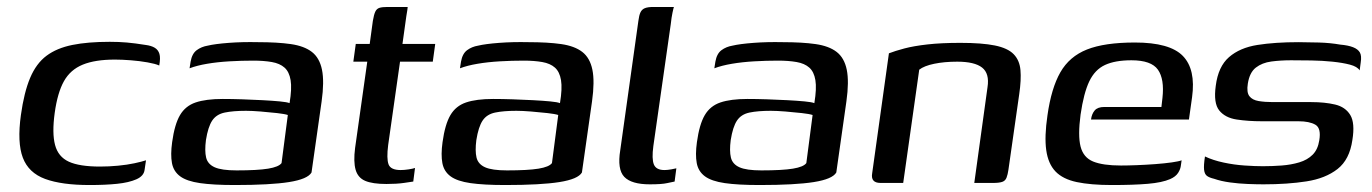

<svg xmlns="http://www.w3.org/2000/svg" viewBox="-20 -525 3936 551"><path d="M237 6Q157 6 109.5 -11.5Q62 -29 45.5 -72.5Q29 -116 40 -195Q49 -260 66.5 -301.5Q84 -343 113.5 -365Q143 -387 187.5 -396Q232 -405 295 -405Q321 -405 344 -403Q367 -401 398 -396Q414 -394 424 -388Q434 -382 437.5 -370.5Q441 -359 437 -337Q426 -342 403.5 -346Q381 -350 355.5 -352Q330 -354 310 -354Q253 -354 217.5 -339.5Q182 -325 163.5 -292Q145 -259 137 -201Q129 -143 138 -109Q147 -75 177.5 -61Q208 -47 267 -47Q293 -47 319 -49.5Q345 -52 366 -56.5Q387 -61 399 -65L395 -38Q393 -20 371.5 -10.5Q350 -1 316 2.5Q282 6 237 6Z M654 6Q592 6 554 0.5Q516 -5 497 -19Q478 -33 473.5 -57Q469 -81 474 -117Q481 -168 496.5 -194.5Q512 -221 541.5 -231Q571 -241 619 -241Q645 -241 675 -240Q705 -239 733.5 -237.5Q762 -236 783 -234Q804 -232 811 -229Q818 -271 814 -295Q810 -319 796.5 -331Q783 -343 760 -347Q737 -351 707 -351Q673 -351 638.5 -349Q604 -347 574.5 -342Q545 -337 524 -329L527 -348Q531 -371 544.5 -381Q558 -391 576 -394Q597 -399 636.5 -402Q676 -405 720 -404Q776 -404 814.5 -398.5Q853 -393 875 -376Q897 -359 904 -325Q911 -291 903 -234L874 -30Q863 -11 809.5 -2.5Q756 6 654 6ZM659 -36Q719 -36 749.5 -41Q780 -46 788 -57L806 -195Q797 -198 775 -200.5Q753 -203 728 -205Q703 -207 686 -207Q649 -207 625 -202Q601 -197 589 -179Q577 -161 571 -123Q567 -92 571.5 -73Q576 -54 596 -45Q616 -36 659 -36Z M1089 3Q1049 3 1028 -6Q1007 -15 1000.5 -38Q994 -61 999 -100L1034 -348H994L1001 -399H1041L1050 -465Q1053 -483 1057 -491.5Q1061 -500 1069 -502.5Q1077 -505 1092 -505H1150Q1150 -503 1149 -496.5Q1148 -490 1146 -478L1135 -399H1229L1222 -348H1128L1094 -109Q1089 -70 1095 -53.5Q1101 -37 1130 -37Q1140 -37 1153 -39Q1166 -41 1171 -43L1166 -4Q1160 -3 1139 0Q1118 3 1089 3Z M1430 6Q1368 6 1330 0.5Q1292 -5 1273 -19Q1254 -33 1249.5 -57Q1245 -81 1250 -117Q1257 -168 1272.5 -194.5Q1288 -221 1317.5 -231Q1347 -241 1395 -241Q1421 -241 1451 -240Q1481 -239 1509.5 -237.5Q1538 -236 1559 -234Q1580 -232 1587 -229Q1594 -271 1590 -295Q1586 -319 1572.5 -331Q1559 -343 1536 -347Q1513 -351 1483 -351Q1449 -351 1414.5 -349Q1380 -347 1350.5 -342Q1321 -337 1300 -329L1303 -348Q1307 -371 1320.5 -381Q1334 -391 1352 -394Q1373 -399 1412.5 -402Q1452 -405 1496 -404Q1552 -404 1590.5 -398.5Q1629 -393 1651 -376Q1673 -359 1680 -325Q1687 -291 1679 -234L1650 -30Q1639 -11 1585.5 -2.5Q1532 6 1430 6ZM1435 -36Q1495 -36 1525.5 -41Q1556 -46 1564 -57L1582 -195Q1573 -198 1551 -200.5Q1529 -203 1504 -205Q1479 -207 1462 -207Q1425 -207 1401 -202Q1377 -197 1365 -179Q1353 -161 1347 -123Q1343 -92 1347.5 -73Q1352 -54 1372 -45Q1392 -36 1435 -36Z M1845 4Q1792 4 1771.5 -17.5Q1751 -39 1760 -94L1812 -465Q1814 -481 1818 -489.5Q1822 -498 1830.5 -501.5Q1839 -505 1855 -505H1914Q1913 -503 1910 -489Q1907 -475 1905 -456L1855 -106Q1850 -69 1856.5 -53Q1863 -37 1887 -37Q1895 -37 1906.5 -39Q1918 -41 1921 -42L1916 -4Q1910 -3 1894.5 0.5Q1879 4 1845 4Z M2160 6Q2098 6 2060 0.5Q2022 -5 2003 -19Q1984 -33 1979.5 -57Q1975 -81 1980 -117Q1987 -168 2002.5 -194.5Q2018 -221 2047.5 -231Q2077 -241 2125 -241Q2151 -241 2181 -240Q2211 -239 2239.5 -237.5Q2268 -236 2289 -234Q2310 -232 2317 -229Q2324 -271 2320 -295Q2316 -319 2302.5 -331Q2289 -343 2266 -347Q2243 -351 2213 -351Q2179 -351 2144.5 -349Q2110 -347 2080.5 -342Q2051 -337 2030 -329L2033 -348Q2037 -371 2050.5 -381Q2064 -391 2082 -394Q2103 -399 2142.5 -402Q2182 -405 2226 -404Q2282 -404 2320.5 -398.5Q2359 -393 2381 -376Q2403 -359 2410 -325Q2417 -291 2409 -234L2380 -30Q2369 -11 2315.5 -2.5Q2262 6 2160 6ZM2165 -36Q2225 -36 2255.5 -41Q2286 -46 2294 -57L2312 -195Q2303 -198 2281 -200.5Q2259 -203 2234 -205Q2209 -207 2192 -207Q2155 -207 2131 -202Q2107 -197 2095 -179Q2083 -161 2077 -123Q2073 -92 2077.5 -73Q2082 -54 2102 -45Q2122 -36 2165 -36Z M2507 0Q2478 0 2483 -28L2531 -372Q2549 -379 2575.5 -386Q2602 -393 2641.5 -397.5Q2681 -402 2736 -402Q2798 -402 2835 -394.5Q2872 -387 2889 -369.5Q2906 -352 2908.5 -324Q2911 -296 2905 -255L2874 -38Q2872 -24 2868.5 -15Q2865 -6 2856 -3Q2847 0 2830 0H2776L2814 -275Q2820 -314 2798.5 -331Q2777 -348 2727 -348Q2690 -348 2661 -342Q2632 -336 2618 -325L2572 0Z M3171 6Q3110 6 3070 -2.5Q3030 -11 3009 -33Q2988 -55 2982.5 -94Q2977 -133 2986 -194Q2997 -272 3023 -317.5Q3049 -363 3099.5 -383Q3150 -403 3237 -403Q3337 -403 3374.5 -364.5Q3412 -326 3401 -246L3392 -182H3111Q3113 -198 3121.5 -208Q3130 -218 3149 -218H3313L3316 -244Q3322 -298 3303 -325Q3284 -352 3227 -352Q3180 -352 3151 -338.5Q3122 -325 3106 -291.5Q3090 -258 3081 -196Q3073 -136 3081 -104.5Q3089 -73 3117 -61.5Q3145 -50 3197 -50Q3216 -50 3242 -51Q3268 -52 3295 -54Q3322 -56 3343 -59Q3364 -62 3371 -65L3369 -51Q3368 -40 3361 -29Q3354 -18 3338 -11Q3315 -1 3274 2.5Q3233 6 3171 6Z M3606 4Q3587 4 3561 3Q3535 2 3509.5 -1.5Q3484 -5 3464 -12Q3451 -15 3444 -20Q3437 -25 3435.5 -37.5Q3434 -50 3438 -76Q3461 -65 3491.5 -58.5Q3522 -52 3552 -50Q3582 -48 3604 -48Q3631 -48 3658 -50Q3685 -52 3708.5 -59Q3732 -66 3747 -81Q3762 -96 3766 -122Q3772 -157 3755 -167Q3738 -177 3706 -177H3601Q3562 -177 3529 -182Q3496 -187 3479 -208Q3462 -229 3469 -279Q3476 -334 3507 -361Q3538 -388 3588.5 -396Q3639 -404 3707 -404Q3731 -404 3764.5 -403Q3798 -402 3826 -397Q3849 -395 3863 -389.5Q3877 -384 3882.5 -374.5Q3888 -365 3885 -346L3882 -323Q3875 -334 3854 -339.5Q3833 -345 3804 -348Q3775 -351 3743.5 -351.5Q3712 -352 3685 -352Q3655 -352 3628.5 -348.5Q3602 -345 3584 -331Q3566 -317 3561 -285Q3557 -260 3565.5 -249Q3574 -238 3592 -235Q3610 -232 3633 -232H3743Q3782 -232 3811.5 -225Q3841 -218 3855 -195Q3869 -172 3861 -123Q3853 -67 3818.5 -40Q3784 -13 3729.5 -4.5Q3675 4 3606 4Z"/></svg>

Font: Genos Thin Medium
Style: Italic
Weight: 500
Italic angle: -8°
Version: Version 1.010